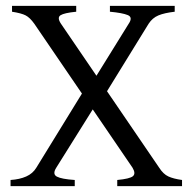

<svg xmlns="http://www.w3.org/2000/svg" viewBox="-20 -635 655 655"><path d="M576 -595Q541 -591 520.5 -582.5Q500 -574 487 -554L307 -262L282 -333L419 -554Q434 -576 416 -583.5Q398 -591 355 -595V-615H576ZM380 0V-21Q423 -25 433.5 -34Q444 -43 432 -63L97 -554Q82 -575 67.5 -582.5Q53 -590 21 -595V-615H240V-595Q199 -591 186.5 -583Q174 -575 188 -554L523 -63Q537 -41 554.5 -33Q572 -25 601 -21V0ZM172 -63Q158 -41 174 -32.5Q190 -24 235 -21V0H16V-21Q47 -23 69.5 -33Q92 -43 104 -63L291 -367L309 -282Z"/></svg>

Font: ChillKai
Style: Regular
Weight: 400
Designer: ChillType
Foundry: 寒蝉字型
Version: Version 2.000